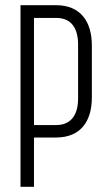

<svg xmlns="http://www.w3.org/2000/svg" viewBox="-20 -720 418 740"><path d="M59 -700V0H111V-190H196C291 -190 334 -253 334 -344V-545C334 -636 291 -700 196 -700ZM111 -238V-651H196C256 -651 281 -610 281 -548V-341C281 -280 256 -238 196 -238Z"/></svg>

Font: Modon Arabic
Style: Regular
Weight: 400
Designer: Ahmedzaza
Foundry: Ahmedzaza
Version: Version 2.010